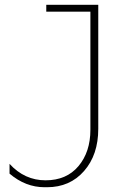

<svg xmlns="http://www.w3.org/2000/svg" viewBox="-20 -770 507 805"><path d="M174 -721V-750H392V-230Q392 -121 332.5 -53Q273 15 177 15H167Q87 15 20 -42V-83Q83 -14 171 -14Q259 -14 309 -73.5Q359 -133 359 -226V-721Z"/></svg>

Font: Poiret One
Style: Regular
Weight: 400
Designer: Denis Masharov
Foundry: Denis Masharov
Version: Version 1.001